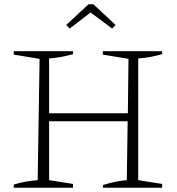

<svg xmlns="http://www.w3.org/2000/svg" viewBox="-20 -887 834 907"><path d="M45 0V-15Q74 -24 102.5 -29Q131 -34 158 -36L167 -609L45 -629V-645H325V-631Q300 -624 271 -618.5Q242 -613 212 -611V-352H584L587 -609L466 -629V-645H746V-631Q721 -624 692.5 -618.5Q664 -613 633 -611V-36L746 -18V0H466V-13Q496 -22 524 -28Q552 -34 579 -36L583 -314H212V-36L325 -18V0ZM421 -867 526 -769 510 -752 408 -828 309 -752 293 -769 398 -867Z"/></svg>

Font: Piazzolla SC ExtraLight
Style: Regular
Weight: 200
Designer: Juan Pablo del Peral
Foundry: Huerta Tipografica
Version: Version 1.330